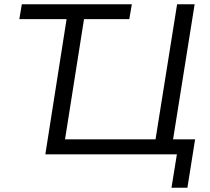

<svg xmlns="http://www.w3.org/2000/svg" viewBox="-20 -725 988 902"><path d="M785.6 157 811 0H193L292.8 -635H70.8L82.5 -705H599.4L587.3 -635H374.7L285.5 -70.5H710.7L812 -705H894.4L793.1 -70.5H896.6L860.4 157Z"/></svg>

Font: Mulish ExtraLight
Style: Italic
Weight: 200
Italic angle: -9°
Designer: Vernon Adams
Foundry: Vernon Adams
Version: Version 3.603